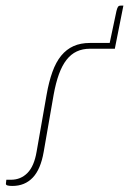

<svg xmlns="http://www.w3.org/2000/svg" viewBox="-37 -642 448 666"><path d="M361.5 -474 362 -473H275.5Q249.5 -473 229.2 -463.5Q209 -454 193.8 -434.5Q178.5 -415 167.5 -384.8Q156.5 -354.5 149 -313L114.5 -115Q104 -54.5 76.5 -25.8Q49 3 6 3Q-7 3 -12 1Q-17 -1 -16.5 -5L-15 -18.5H1Q35 -18.5 58.2 -42Q81.5 -65.5 90 -116L124.5 -312.5Q132.5 -358.5 144.8 -392.5Q157 -426.5 175.2 -448.8Q193.5 -471 218 -482Q242.5 -493 275 -493H343.5L367 -604Q369.5 -614 372.2 -618.2Q375 -622.5 381.5 -622.5H391Z"/></svg>

Font: Lato ExtraLight
Style: Italic
Weight: 275
Italic angle: -7°
Designer: Lukasz Dziedzic with Adam Twardoch and Botio Nikoltchev
Foundry: tyPoland Lukasz Dziedzic
Version: Version 2.015; 2015-08-06; http://www.latofonts.com/